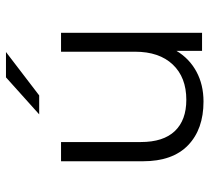

<svg xmlns="http://www.w3.org/2000/svg" viewBox="-50 -664 718 659"><g transform="rotate(-90 309.5 -334.0)"><path d="M527 -484V0H465V-88Q439 -44 394 -19.5Q349 5 291 5Q196 5 141 -48Q86 -101 86 -203V-484H152V-210Q152 -133 189.5 -93.5Q227 -54 297 -54Q374 -54 418 -100.5Q462 -147 462 -230V-484ZM374 -673H461L312 -559H247Z"/></g></svg>

Font: Montserrat Ace
Style: Regular
Weight: 400
Designer: Julieta Ulanovsky
Foundry: Julieta Ulanovsky
Version: Version 1